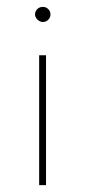

<svg xmlns="http://www.w3.org/2000/svg" viewBox="-20 -539 248 559"><path d="M114 -378V0H94V-378ZM105 -519Q114 -519 120.5 -512.5Q127 -506 127 -497Q127 -488 120.5 -481.5Q114 -475 105 -475Q96 -475 89 -482Q82 -489 82 -497Q82 -506 88.5 -512.5Q95 -519 105 -519Z"/></svg>

Font: Josefin Sans Thin
Style: Regular
Weight: 250
Designer: Santiago Orozco
Foundry: Typemade
Version: Version 2.000